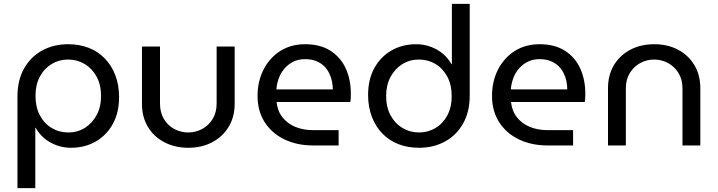

<svg xmlns="http://www.w3.org/2000/svg" viewBox="-20 -750 3704 990"><path d="M331 -522Q257 -522 198 -490Q139 -458 104.5 -397.5Q70 -337 70 -252V220H162V-91H164Q181 -60 208.5 -37Q236 -14 271.5 -1Q307 12 346 12Q417 12 473 -20Q529 -52 561.5 -110.5Q594 -169 594 -249Q594 -312 574.5 -362.5Q555 -413 520 -449Q485 -485 437 -503.5Q389 -522 331 -522ZM331 -443Q378 -443 416.5 -420Q455 -397 478 -355Q501 -313 501 -255Q501 -199 478.5 -157Q456 -115 418 -91Q380 -67 332 -67Q285 -67 246.5 -90Q208 -113 185.5 -155.5Q163 -198 163 -256Q163 -313 185.5 -355Q208 -397 246.5 -420Q285 -443 331 -443Z M951 12Q882 12 827.5 -16.5Q773 -45 742.5 -96Q712 -147 712 -215V-510H805V-216Q805 -170 825 -136.5Q845 -103 878.5 -85Q912 -67 950 -67Q989 -67 1022.5 -85Q1056 -103 1076.5 -136.5Q1097 -170 1097 -216V-510H1190V-215Q1190 -147 1159 -96Q1128 -45 1074 -16.5Q1020 12 951 12Z M1595 0Q1511 0 1446 -31.5Q1381 -63 1344.5 -120.5Q1308 -178 1308 -255Q1308 -331 1339 -391.5Q1370 -452 1425 -487Q1480 -522 1553 -522Q1632 -522 1684.5 -488Q1737 -454 1763 -396.5Q1789 -339 1789 -268Q1789 -257 1788.5 -245Q1788 -233 1786 -224H1406Q1411 -177 1437 -144.5Q1463 -112 1503.5 -95.5Q1544 -79 1593 -79H1726V0ZM1405 -289H1696Q1696 -308 1692 -329.5Q1688 -351 1678 -371.5Q1668 -392 1651.5 -408.5Q1635 -425 1610.5 -435Q1586 -445 1553 -445Q1518 -445 1491.5 -431.5Q1465 -418 1446 -395.5Q1427 -373 1417 -345Q1407 -317 1405 -289Z M2141 12Q2215 12 2274 -20Q2333 -52 2367.5 -112.5Q2402 -173 2402 -258V-730H2310V-419H2308Q2291 -450 2263.5 -473Q2236 -496 2200.5 -509Q2165 -522 2126 -522Q2055 -522 1999 -490Q1943 -458 1910.5 -399.5Q1878 -341 1878 -261Q1878 -198 1897.5 -147.5Q1917 -97 1952 -61Q1987 -25 2035 -6.5Q2083 12 2141 12ZM2141 -67Q2094 -67 2055.5 -90Q2017 -113 1994 -155Q1971 -197 1971 -255Q1971 -311 1993.5 -353Q2016 -395 2054 -419Q2092 -443 2140 -443Q2187 -443 2225.5 -420Q2264 -397 2286.5 -354.5Q2309 -312 2309 -254Q2309 -197 2286.5 -155Q2264 -113 2225.5 -90Q2187 -67 2141 -67Z M2804 0Q2720 0 2655 -31.5Q2590 -63 2553.5 -120.5Q2517 -178 2517 -255Q2517 -331 2548 -391.5Q2579 -452 2634 -487Q2689 -522 2762 -522Q2841 -522 2893.5 -488Q2946 -454 2972 -396.5Q2998 -339 2998 -268Q2998 -257 2997.5 -245Q2997 -233 2995 -224H2615Q2620 -177 2646 -144.5Q2672 -112 2712.5 -95.5Q2753 -79 2802 -79H2935V0ZM2614 -289H2905Q2905 -308 2901 -329.5Q2897 -351 2887 -371.5Q2877 -392 2860.5 -408.5Q2844 -425 2819.5 -435Q2795 -445 2762 -445Q2727 -445 2700.5 -431.5Q2674 -418 2655 -395.5Q2636 -373 2626 -345Q2616 -317 2614 -289Z M3115 0V-295Q3115 -363 3145.5 -414Q3176 -465 3230 -493.5Q3284 -522 3353 -522Q3423 -522 3476.5 -493.5Q3530 -465 3560.5 -414Q3591 -363 3591 -295V0H3499V-294Q3499 -340 3478.5 -373.5Q3458 -407 3424.5 -425Q3391 -443 3353 -443Q3315 -443 3281.5 -425Q3248 -407 3227.5 -373.5Q3207 -340 3207 -294V0Z"/></svg>

Font: MuseoModerno SemiBold
Style: Regular
Weight: 400
Version: Version 1.001